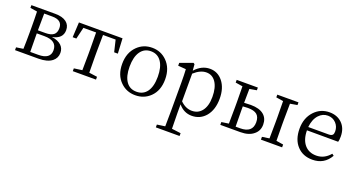

<svg xmlns="http://www.w3.org/2000/svg" viewBox="-49 -1163 3803 2061"><g transform="rotate(20 1852.5 -133.0)"><path d="M49 0V-32L129 -44Q132 -127 132 -228V-286Q132 -388 129 -470L49 -483V-514H322Q404 -514 449 -480Q492 -447 492 -389Q492 -291 373 -268Q446 -258 483 -222Q517 -189 517 -138Q517 -79 471 -42Q418 0 316 0ZM209 -38H300Q438 -38 438 -139Q438 -249 293 -249H207V-228Q207 -150 209 -38ZM207 -284H291Q356 -284 386 -308Q416 -332 416 -384Q416 -476 302 -476H209Q207 -370 207 -284Z M709 0V-32L802 -45Q804 -155 804 -228V-286Q804 -366 802 -476H657L625 -342H583L592 -514H1090L1099 -342H1057L1025 -476H881Q879 -366 879 -286V-228Q879 -155 881 -45L974 -32V0Z M1257 -53Q1180 -127 1180 -255.5Q1180 -384 1257 -460Q1326 -528 1426 -528Q1525 -528 1594 -460Q1671 -384 1671 -255.5Q1671 -127 1595 -53Q1526 14 1425.5 14Q1325 14 1257 -53ZM1544 -84Q1587 -144 1587 -255Q1587 -366 1544.5 -427Q1502 -488 1426 -488Q1350 -488 1307.5 -427Q1265 -366 1265 -255Q1265 -144 1308 -84Q1349 -26 1425.5 -26Q1502 -26 1544 -84Z M1753 262V230L1844 217Q1846 97 1846 34V-282Q1846 -372 1842 -435L1752 -442V-474L1897 -527L1911 -517L1917 -445Q1991 -528 2086 -528Q2175 -528 2233 -456Q2292 -382 2292 -261Q2292 -136 2230 -60Q2168 14 2071 14Q1980 14 1918 -61V32Q1918 126 1921 217L2024 230V262ZM2054 -37Q2123 -37 2165 -88Q2212 -145 2212 -252.5Q2212 -360 2170 -421Q2130 -478 2063 -478Q1994 -478 1922 -413V-97Q1982 -37 2054 -37Z M2394 0V-32L2476 -44Q2478 -156 2478 -228V-286Q2478 -360 2476 -470L2394 -483V-514H2636V-483L2555 -469Q2553 -375 2553 -310Q2591 -313 2629 -313Q2728 -313 2779 -270Q2826 -230 2826 -159Q2826 -89 2775 -47Q2721 0 2622 0ZM2858 0V-32L2940 -44Q2942 -156 2942 -228V-286Q2942 -360 2940 -470L2858 -483V-514H3100V-483L3019 -469Q3017 -359 3017 -286V-228Q3017 -155 3019 -45L3100 -32V0ZM2555 -38H2606Q2747 -38 2747 -157Q2747 -217 2714.5 -244.5Q2682 -272 2611 -272Q2582 -272 2553 -269V-228Q2553 -150 2555 -38Z M3448 14Q3340 14 3275 -56Q3207 -128 3207 -254Q3207 -376 3280 -454Q3350 -528 3452 -528Q3540 -528 3596 -473Q3652 -417 3652 -324Q3652 -283 3645 -262L3288 -263Q3289 -156 3341 -97Q3390 -42 3473 -42Q3565 -42 3630 -120L3651 -104Q3584 14 3448 14ZM3289 -301H3523Q3554 -301 3567 -316Q3577 -328 3577 -355Q3577 -409 3541 -448Q3503 -488 3447 -488Q3388 -488 3345 -442Q3298 -391 3289 -301Z"/></g></svg>

Font: GenRyuMin TW R
Style: Regular
Weight: 400
Version: Version 1.501;PS 1;hotconv 16.6.51;makeotf.lib2.5.65220